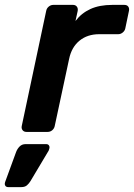

<svg xmlns="http://www.w3.org/2000/svg" viewBox="-80 -540 549 786"><path d="M28 0Q18 0 12.5 -7Q7 -14 9 -24L109 -495Q111 -506 119.5 -513Q128 -520 138 -520H219Q229 -520 234.5 -513Q240 -506 238 -495L229 -454Q253 -486 290 -503Q327 -520 380 -520H429Q440 -520 445 -513Q450 -506 448 -496L433 -424Q431 -414 422.5 -407Q414 -400 404 -400H326Q278 -400 245.5 -373.5Q213 -347 203 -299L144 -24Q142 -14 134 -7Q126 0 115 0ZM-46 226Q-55 226 -58.5 220Q-62 214 -59 205L-14 82Q-9 69 0.5 59.5Q10 50 25 50H109Q117 50 120.5 55.5Q124 61 122 68Q121 71 120 74.5Q119 78 116 82L45 201Q39 211 30.5 218.5Q22 226 7 226Z"/></svg>

Font: Rubik Medium
Style: Italic
Weight: 500
Italic angle: -12°
Designer: Hubert and Fischer
Foundry: Hubert and Fischer
Version: Version 2.300;gftools[0.9.30]